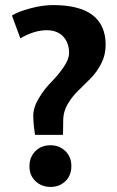

<svg xmlns="http://www.w3.org/2000/svg" viewBox="-20 -725 462 756"><path d="M396 -548Q396 -509 379 -475.5Q362 -442 337.5 -417Q313 -392 288.5 -368.5Q264 -345 247 -316Q230 -287 229 -256Q229 -248 228.5 -223Q228 -198 228 -194H118Q111 -238 111 -269Q111 -302 133 -338.5Q155 -375 181.5 -401.5Q208 -428 230 -460Q252 -492 252 -516Q252 -557 228.5 -581.5Q205 -606 164 -606Q115 -606 60 -574L27 -664Q51 -679 99 -692Q147 -705 189 -705Q396 -705 396 -548ZM261 -71Q261 -34 237.5 -11.5Q214 11 179 11Q144 11 120 -11.5Q96 -34 96 -70Q96 -106 119 -129.5Q142 -153 179 -153Q214 -153 237.5 -130Q261 -107 261 -71Z"/></svg>

Font: Repo
Style: Bold
Weight: 700
Designer: Stefan Peev
Foundry: Context Ltd
Version: Version 001.000